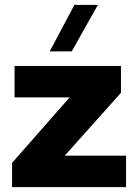

<svg xmlns="http://www.w3.org/2000/svg" viewBox="-20 -772 570 792"><path d="M247.1 -129.9H500V0H29.8V-100.1L267.1 -370.1H40V-500H479V-389.2ZM185.1 -560.1 287.1 -752H383.8L275.9 -560.1Z"/></svg>

Font: Gully
Style: Bold
Weight: 700
Designer: jaikishan Patel
Foundry: MagicType
Version: Version 1.000;Glyphs 3.2 (3242)